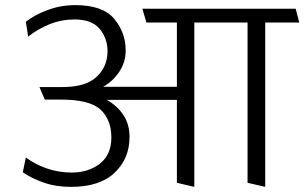

<svg xmlns="http://www.w3.org/2000/svg" viewBox="-20 -714 1189 750"><path d="M671 0V-324H397Q439 -300 462.5 -264Q486 -228 486 -179Q486 -95 428 -39.5Q370 16 257 16Q197 16 148.5 -1.5Q100 -19 69 -41L81 -99Q115 -73 161.5 -56.5Q208 -40 260 -40Q326 -40 370.5 -75Q415 -110 415 -177Q415 -246 373 -285.5Q331 -325 218 -325H155L134 -374H225Q315 -374 357.5 -414Q400 -454 400 -514Q400 -564 369.5 -601Q339 -638 271 -638Q220 -638 174 -619.5Q128 -601 90 -571L81 -629Q113 -655 165 -674.5Q217 -694 274 -694Q382 -694 426.5 -640Q471 -586 471 -517Q471 -472 446.5 -434.5Q422 -397 383 -375H671V-626H552L536 -680H1135L1149 -626H1016V16L947 0V-626H739V16Z"/></svg>

Font: Palanquin Light
Style: Regular
Weight: 300
Designer: Pria Ravichandran
Version: Version 1.0.4